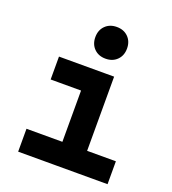

<svg xmlns="http://www.w3.org/2000/svg" viewBox="-137 -859 860 962"><g transform="rotate(20 293.0 -378.0)"><path d="M261.2 0V-488.3H393.1V0ZM69.8 0V-122.1H271V0ZM383.3 0V-122.1H546.4V0ZM99.1 -395.5V-517.6H393.1V-395.5ZM321.3 -587.4Q283.7 -587.4 260.3 -610.8Q236.8 -634.3 236.8 -671.9Q236.8 -709.5 260.3 -732.9Q283.7 -756.3 321.3 -756.3Q358.9 -756.3 382.3 -732.9Q405.8 -709.5 405.8 -671.9Q405.8 -634.3 382.3 -610.8Q358.9 -587.4 321.3 -587.4Z"/></g></svg>

Font: Cascadia Mono
Style: Regular
Weight: 400
Monospace: yes
Designer: Aaron Bell
Foundry: Saja Typeworks
Version: Version 2102.003